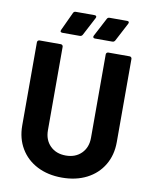

<svg xmlns="http://www.w3.org/2000/svg" viewBox="-96 -957 821 1036"><g transform="rotate(10 314.5 -439.0)"><path d="M56 -232V-688Q56 -693 59.5 -696.5Q63 -700 68 -700H185Q190 -700 193.5 -696.5Q197 -693 197 -688V-231Q197 -178 229.5 -145.5Q262 -113 315 -113Q368 -113 400.5 -145.5Q433 -178 433 -231V-688Q433 -693 436.5 -696.5Q440 -700 445 -700H562Q567 -700 570.5 -696.5Q574 -693 574 -688V-232Q574 -161 541.5 -106.5Q509 -52 450.5 -22Q392 8 315 8Q238 8 179.5 -22Q121 -52 88.5 -106.5Q56 -161 56 -232ZM173 -776 220 -877Q224 -886 234 -886H337Q344 -886 346.5 -882Q349 -878 346 -872L293 -771Q288 -762 278 -762H183Q176 -762 173 -765.5Q170 -769 173 -776ZM352 -776 405 -877Q409 -886 420 -886H516Q523 -886 525 -882Q527 -878 524 -872L471 -771Q466 -762 456 -762H361Q354 -762 351.5 -766Q349 -770 352 -776Z"/></g></svg>

Font: UMi
Style: Bold
Weight: 700
Designer: Peter Middis
Foundry: We Are UMi
Version: Version 1.0